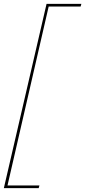

<svg xmlns="http://www.w3.org/2000/svg" viewBox="-41 -810 443 998"><path d="M378 -776H212L-2 154H164L160 168H-21L201 -790H382Z"/></svg>

Font: Prodigy Sans Thin
Style: Italic
Weight: 100
Italic angle: -13°
Designer: Wei Huang
Foundry: Wei Huang
Version: Version 1.003; ttfautohint (v1.8.3)